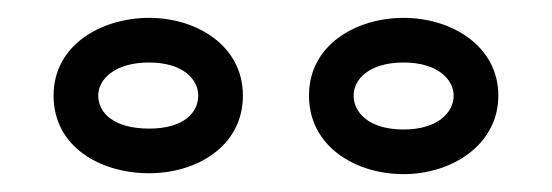

<svg xmlns="http://www.w3.org/2000/svg" viewBox="-20 -774 618 215"><path d="M147 -630C107 -630 90 -648 90 -667C90 -685 108 -704 147 -704C185 -704 202 -685 202 -667C202 -648 186 -630 147 -630ZM147 -580C200 -580 252 -610 252 -667C252 -723 200 -754 147 -754C94 -754 40 -724 40 -667C40 -609 93 -580 147 -580ZM432 -629C393 -629 376 -648 376 -667C376 -685 393 -704 432 -704C470 -704 488 -685 488 -667C488 -648 470 -629 432 -629ZM432 -579C485 -579 538 -611 538 -667C538 -723 485 -754 432 -754C379 -754 326 -724 326 -667C326 -610 378 -579 432 -579Z"/></svg>

Font: Asimov
Style: XWidOu
Weight: 500
Designer: Google
Version: Version 2.000980; 2014